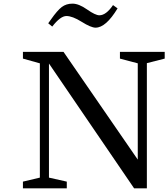

<svg xmlns="http://www.w3.org/2000/svg" viewBox="-20 -1035 925 1055"><path d="M639 -750H885V-713L787 -688V0H717L249 -686V-59L347 -37V0H106V-37L199 -59V-687L106 -713V-750H329L737 -158V-687L639 -713ZM526 -951Q563 -951 601 -1007L626 -989Q562 -883 505 -883Q480 -883 429 -915Q378 -947 345 -947Q312 -947 267 -889L245 -907L260 -928Q295 -978 319.5 -996.5Q344 -1015 378.5 -1015Q413 -1015 458.5 -983Q504 -951 526 -951Z"/></svg>

Font: Ledger
Style: Regular
Weight: 400
Designer: Denis Masharov
Foundry: Denis Masharov
Version: 1.001